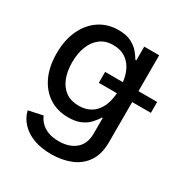

<svg xmlns="http://www.w3.org/2000/svg" viewBox="-172 -673 977 1020"><g transform="rotate(30 316.0 -163.0)"><path d="M282.2 212.9Q220.7 212.9 174.3 195.6Q127.9 178.2 98.4 146.7Q68.8 115.2 58.6 73.2L146 54.7Q154.8 76.2 172.1 94Q189.5 111.8 216.8 122.6Q244.1 133.3 282.7 133.3Q346.7 133.3 385.5 100.6Q424.3 67.9 424.3 2.9V-90.8H419.4Q406.7 -68.8 387 -48.1Q367.2 -27.3 337.2 -14.4Q307.1 -1.5 263.2 -1.5Q196.3 -1.5 146.5 -33.7Q96.7 -65.9 68.6 -125.2Q40.5 -184.6 40.5 -266.6Q40.5 -347.7 68.8 -408.7Q97.2 -469.7 147.9 -503.7Q198.7 -537.6 265.1 -537.6Q314 -537.6 344.7 -521.2Q375.5 -504.9 393.1 -483.2Q410.6 -461.4 420.4 -444.8H425.8V-529.3H517.6V3.9Q517.6 78.1 485.8 124.3Q454.1 170.4 400.6 191.7Q347.2 212.9 282.2 212.9ZM280.3 -83Q349.1 -83 387 -131.3Q424.8 -179.7 424.8 -266.6Q424.8 -324.2 408.2 -366.5Q391.6 -408.7 359.4 -431.6Q327.1 -454.6 281.2 -454.6Q232.9 -454.6 200.7 -429.9Q168.5 -405.3 152.1 -362.8Q135.7 -320.3 135.7 -266.6Q135.7 -211.9 151.9 -170.7Q168 -129.4 200.2 -106.2Q232.4 -83 280.3 -83ZM313 -242.2V-309.1H632.3V-242.2Z"/></g></svg>

Font: Inter Cardless Tabular
Style: Regular
Weight: 400
Designer: Rasmus Andersson
Foundry: rsms
Version: Version 4.000;git-4fc901f